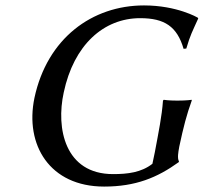

<svg xmlns="http://www.w3.org/2000/svg" viewBox="-20 -678 751 708"><path d="M551 -117 542 -74C501 -42 451 -36 397 -36C219 -36 186 -205 215 -337C252 -512 362 -611 497 -611C587 -611 633 -580 657 -498L667 -499C682 -550 689 -561 711 -610L709 -613C709 -613 633 -658 511 -658C320 -658 154 -537 107 -317C71 -144 163 10 364 10C480 10 560 -23 639 -80L640 -83C633 -94 638 -120 640 -131L641 -137C657 -212 668 -254 687 -307V-310C687 -310 669 -307 634 -307C600 -307 584 -310 584 -310L581 -307C577 -250 565 -192 551 -117Z"/></svg>

Font: Libertinus Sans
Style: Italic
Weight: 400
Italic angle: -12°
Designer: Philipp H. Poll, Khaled Hosny
Foundry: Caleb Maclennan
Version: Version 7.050;RELEASE